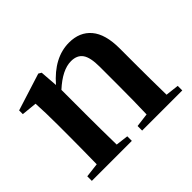

<svg xmlns="http://www.w3.org/2000/svg" viewBox="-123 -740 928 928"><g transform="rotate(-45 341.0 -275.5)"><path d="M586.9 -39.1 655.3 -31.2V0H380.9V-31.2L451.2 -40Q454.1 -123 454.1 -235.4V-363.3Q454.1 -426.8 435.1 -453.6Q416 -480.5 375 -480.5Q315.4 -480.5 244.1 -415V-235.4Q244.1 -152.3 246.1 -39.1L310.5 -31.2V0H37.1V-31.2L110.4 -40Q112.3 -153.3 112.3 -235.4V-306.6Q112.3 -392.6 108.4 -456.1L29.3 -463.9V-489.3L220.7 -549.8L235.4 -541L242.2 -450.2Q329.1 -550.8 431.6 -550.8Q503.9 -550.8 544.4 -502.9Q585 -455.1 585 -357.4V-235.4Q585 -152.3 586.9 -39.1Z"/></g></svg>

Font: GenYoMin TW TTF Bold
Style: Regular
Weight: 700
Version: Version 1.300